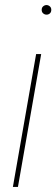

<svg xmlns="http://www.w3.org/2000/svg" viewBox="-20 -740 223 760"><path d="M31 0 123 -526H143L51 0ZM164 -682Q157 -682 151 -687Q145 -692 145 -701Q145 -710 151 -715Q157 -720 164 -720Q171 -720 177 -715Q183 -710 183 -701Q183 -692 177.5 -687Q172 -682 164 -682Z"/></svg>

Font: DM Sans 9pt Thin
Style: Italic
Weight: 250
Italic angle: -10°
Version: Version 4.004;gftools[0.9.30]